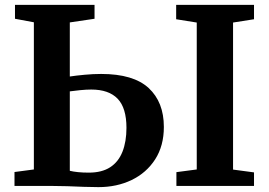

<svg xmlns="http://www.w3.org/2000/svg" viewBox="-20 -763 1102 788"><path d="M384 5Q357 5 324.2 3.8Q291.5 2.5 256.5 1.2Q221.5 0 186 0H39.5V-57L119 -67.5V-671.5L41.5 -686V-743H368V-686L266.5 -671V-449Q292.5 -453 327.5 -456.2Q362.5 -459.5 395 -459.5Q527.5 -459.5 590 -401.8Q652.5 -344 652.5 -242Q652.5 -164.5 616.8 -109Q581 -53.5 520.2 -24.2Q459.5 5 384 5ZM344.5 -54.5Q398 -54.5 432 -76.5Q466 -98.5 482.5 -140Q499 -181.5 499 -238.5Q499 -320 462.8 -357.8Q426.5 -395.5 354.5 -395.5Q334 -395.5 309.2 -393Q284.5 -390.5 266.5 -388V-62Q281 -58.5 300.5 -56.5Q320 -54.5 344.5 -54.5ZM787.5 -67.5V-670.5L703 -684V-743H1022.5V-684L936.5 -670.5V-67L1022.5 -55.5V0H704V-56.5Z"/></svg>

Font: Merriweather 28pt
Style: Bold
Weight: 700
Version: Version 2.100